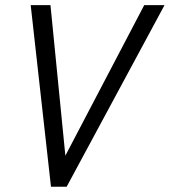

<svg xmlns="http://www.w3.org/2000/svg" viewBox="-20 -710 645 730"><path d="M96.7 -690.4H171.9L228.5 -118.2L528.3 -690.4H605.5L233.4 0H173.8Z"/></svg>

Font: Dinish
Style: Italic
Weight: 400
Italic angle: -12°
Designer: Bert Driehuis
Foundry: Playbeing
Version: Version 3.002; git-62d0f29-release